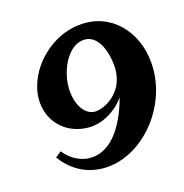

<svg xmlns="http://www.w3.org/2000/svg" viewBox="-70 -461 507 530"><g transform="rotate(-15 183.5 -196.0)"><path d="M204.6 -351.6C253.4 -351.6 265.6 -277.1 265.6 -250.7C265.6 -180.9 206.1 -152.1 180.9 -152.1C150.1 -152.1 127.7 -189 127.7 -236.3C127.7 -288.8 158.9 -351.6 204.6 -351.6ZM366.7 -224.6C366.7 -319.6 305.7 -395.5 218 -395.5C118.7 -395.5 39.8 -306.6 39.8 -225.3C39.8 -162.4 86.9 -114.3 152.8 -114.3C192.6 -114.3 231.4 -137.5 256.6 -172.1C231.9 -81.1 188.2 -32 134.8 -32C109.6 -32 81.1 -44.7 60.8 -70.8L44.2 -57.4C70.1 -22.5 109.1 4.9 163.3 4.9C269.5 4.9 366.7 -105 366.7 -224.6Z"/></g></svg>

Font: RisaltypS01
Style: Medium
Weight: 500
Italic angle: -9°
Designer: gluk
Foundry: gluk
Version: Version 0.24